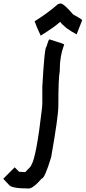

<svg xmlns="http://www.w3.org/2000/svg" viewBox="-124 -867 491 1099"><path d="M159.2 -641.6Q243.2 -616.2 243.2 -612.3V-610.4Q217.8 -546.4 217.8 -458Q210 -419.9 210 -260.7Q210 -200.7 168.9 32.2Q131.8 155.3 114.3 155.3Q65.9 211.9 40 211.9Q-59.6 211.9 -73.2 190.4L-104.5 157.2V155.3L-40 90.8L-14.6 116.2H-12.7L20.5 118.2Q55.7 84 55.7 77.1Q84 31.7 116.2 -245.1L118.2 -272.5V-370.1Q130.9 -598.6 141.6 -598.6Q153.8 -641.6 159.2 -641.6ZM224.6 -846.7Q240.7 -846.7 294.9 -784.2Q346.2 -756.8 346.2 -751L314.9 -670.9H313.5Q246.1 -706.5 221.2 -741.2H219.7Q185.5 -710.4 108.9 -663.1Q84.5 -714.8 74.2 -745.1Q150.9 -793 207 -842.8Q213.4 -846.7 224.6 -846.7Z"/></svg>

Font: ww_drahtTSB
Style: Regular
Weight: 400
Designer: Dr. Wolfgang Wiebecke
Version: Version 1.06 May 21, 2010, initial release